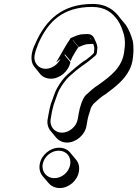

<svg xmlns="http://www.w3.org/2000/svg" viewBox="-20 -788 695 971"><path d="M307 -509 308 -514 337 -479C339 -484 342 -491 346 -500C355 -515 364 -532 374 -546L377 -549L348 -584C349 -584 349 -584 349 -585L378 -550C393 -556 409 -565 430 -565C436 -566 442 -566 447 -566C449 -566 451 -565 452 -565C455 -558 457 -550 457 -539C456 -536 456 -532 456 -529L455 -521C452 -517 449 -513 445 -510L436 -502C430 -497 423 -492 417 -487C382 -466 353 -438 321 -411C300 -392 282 -366 267 -339C255 -317 248 -289 237 -262L231 -238C229 -230 228 -222 226 -213L221 -185C217 -163 223 -142 235 -127L264 -92C277 -77 296 -67 319 -67C364 -67 409 -105 417 -150L422 -178C425 -196 430 -211 436 -229C438 -243 446 -253 452 -262C469 -278 493 -300 514 -312C528 -322 538 -331 552 -341C592 -373 638 -416 650 -481C656 -514 657 -554 651 -583C643 -611 632 -638 617 -661L588 -696C560 -735 521 -768 448 -768C297 -768 213 -690 160 -571C159 -566 157 -563 155 -560C140 -528 129 -480 154 -450L183 -414C195 -399 215 -390 238 -390C283 -390 328 -429 336 -474ZM181 42C177 65 182 86 195 102L225 137C238 153 258 163 282 163C328 163 371 126 379 80C383 56 378 36 365 20L335 -16C322 -32 303 -41 279 -41C233 -41 189 -4 181 42ZM443 -585 433 -597C437 -597 441 -588 443 -585ZM196 42C203 4 239 -26 277 -26C316 -26 342 6 335 45C328 83 293 113 255 113C216 113 189 80 196 42ZM478 -359C455 -345 432 -324 414 -307C396 -289 383 -244 378 -213L373 -185C367 -148 330 -117 293 -117C256 -117 230 -149 236 -185L241 -213C242 -221 244 -229 246 -237L252 -260C263 -288 270 -315 280 -334C294 -359 312 -384 330 -401C343 -412 367 -434 376 -440C400 -459 422 -472 444 -491L453 -499C466 -508 464 -510 469 -516L471 -530C471 -533 471 -536 472 -539C475 -558 465 -575 461 -584C457 -596 450 -607 442 -611C435 -615 431 -616 421 -616C416 -616 408 -615 403 -615C378 -615 359 -604 346 -599L336 -595L335 -591L334 -590C323 -574 312 -556 303 -540L264 -472L286 -490C272 -461 241 -440 211 -440C174 -440 148 -472 155 -509C159 -531 168 -551 174 -568C222 -676 295 -753 446 -753C513 -753 548 -723 575 -686C590 -664 599 -639 607 -612C612 -590 614 -564 609 -536C602 -445 534 -400 478 -359Z"/></svg>

Font: Blanket
Style: PosterObl
Weight: 900
Foundry: Cannot Into Space Fonts
Version: Version 0.9